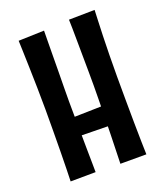

<svg xmlns="http://www.w3.org/2000/svg" viewBox="-132 -797 760 886"><g transform="rotate(-20 248.0 -354.0)"><path d="M306 0Q306.6 -21 307.6 -57.1Q308.6 -93.2 309.8 -137.2Q311 -181.2 311.7 -226.6Q312.4 -272 313.1 -312.2Q313.8 -352.4 313.8 -381Q313.8 -410 313.6 -446.7Q313.4 -483.4 312.9 -523Q312.4 -562.6 312.2 -599.1Q312 -635.6 311.5 -663.6Q311 -691.6 310.4 -706L437 -708Q436.4 -688.2 434.9 -656Q433.4 -623.8 432.2 -581.6Q431 -539.4 430.1 -489.3Q429.2 -439.2 429.2 -383Q429.2 -325.6 429.6 -266.8Q430 -208 430.5 -155.5Q431 -103 432 -62.3Q433 -21.6 433.6 0ZM117 -274.4 387 -280.8V-181L117 -185.6ZM62.4 -2Q63 -23.6 64 -61.3Q65 -99 65.5 -146.7Q66 -194.4 66.4 -247.4Q66.8 -300.4 66.8 -353Q66.8 -407.4 65.6 -460.9Q64.4 -514.4 63.2 -561.1Q62 -607.8 60.8 -642.8Q59.6 -677.8 59 -694L185 -698Q185 -684.8 184.5 -654.6Q184 -624.4 183.8 -585.2Q183.6 -546 183.1 -503.4Q182.6 -460.8 182.1 -421.2Q181.6 -381.6 181.6 -352Q181.6 -326 182.1 -287.4Q182.6 -248.8 183 -205.1Q183.4 -161.4 183.9 -120.5Q184.4 -79.6 184.9 -48.2Q185.4 -16.8 185.4 -3Z"/></g></svg>

Font: Truculenta
Style: Regular
Weight: 400
Designer: Ivan Castro, Eva Sanz & Omnibus-Type Team
Foundry: Omnibus-Type
Version: Version 1.002